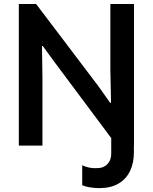

<svg xmlns="http://www.w3.org/2000/svg" viewBox="-20 -740 777 976"><path d="M75.7 -719.7H163.6L479.5 -302.7L540 -217.3H544.4L541 -386.2V-719.7H661.1V0H660.6V31.7Q661.1 86.9 641.4 128.7Q621.6 170.4 582 193.4Q542.5 216.3 485.4 216.3Q460.9 216.3 436 212.2Q411.1 208 397.9 201.7V100.1Q415 108.4 434.1 112.1Q453.1 115.7 467.3 114.7Q504.9 116.2 525.6 94.5Q546.4 72.8 545.4 39.1V-38.1L259.8 -420.9L197.3 -506.3H193.4L195.8 -337.4V0H75.7Z"/></svg>

Font: Reddit Sans SemiBold
Style: Regular
Weight: 600
Designer: Stephen Hutchings
Foundry: Reddit
Version: Version 1.013